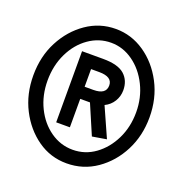

<svg xmlns="http://www.w3.org/2000/svg" viewBox="-99 -616 649 685"><g transform="rotate(20 225.0 -273.5)"><path d="M225 -18Q164 -18 115 -52.5Q66 -87 36.5 -144.5Q7 -202 7 -273Q7 -345 37 -402.5Q67 -460 117 -494.5Q167 -529 228 -529Q287 -529 337 -495Q387 -461 417.5 -403Q448 -345 448 -273Q448 -203 418.5 -145.5Q389 -88 338.5 -53Q288 -18 225 -18ZM229 -71Q276 -71 314 -98.5Q352 -126 374.5 -172Q397 -218 397 -274Q397 -329 374 -375.5Q351 -422 312.5 -449.5Q274 -477 229 -477Q183 -477 144.5 -450Q106 -423 83.5 -376.5Q61 -330 61 -273Q61 -217 83.5 -171Q106 -125 144.5 -98Q183 -71 229 -71ZM278 -139 230 -251H193V-143H141V-413H221Q278 -413 302.5 -391Q327 -369 327 -332Q327 -309 315 -289.5Q303 -270 282 -260L332 -148ZM193 -297H226Q274 -297 274 -331Q274 -364 224 -364H193Z"/></g></svg>

Font: Inconsolata SemiCondensed SemiBold
Style: Regular
Weight: 600
Width: 4
Monospace: yes
Designer: Raph Levien, Cyreal, Brenton Simpson
Foundry: Raph Levien, Cyreal, Google
Version: Version 3.001; ttfautohint (v1.8.2.53-6de2)